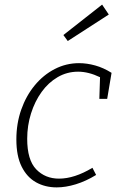

<svg xmlns="http://www.w3.org/2000/svg" viewBox="-20 -806 518 833"><path d="M226 7Q176 7 136.5 -15Q97 -37 74 -83Q51 -129 51 -201Q51 -270 72 -330Q93 -390 130.5 -435.5Q168 -481 217.5 -506.5Q267 -532 323 -532Q357 -532 393 -522Q429 -512 464 -490L445 -377H411L414 -471Q364 -495 319 -495Q271 -495 230.5 -471.5Q190 -448 160.5 -407Q131 -366 114.5 -313.5Q98 -261 98 -204Q98 -112 137 -71.5Q176 -31 236 -31Q303 -31 381 -78L397 -47Q353 -20 309 -6.5Q265 7 226 7ZM274 -628 255 -654 423 -786 452 -743Z"/></svg>

Font: Bitter Light
Style: Italic
Weight: 300
Italic angle: -9°
Designer: Sol Matas, and Bitter project Authors
Foundry: Sol Matas
Version: Version 2.001